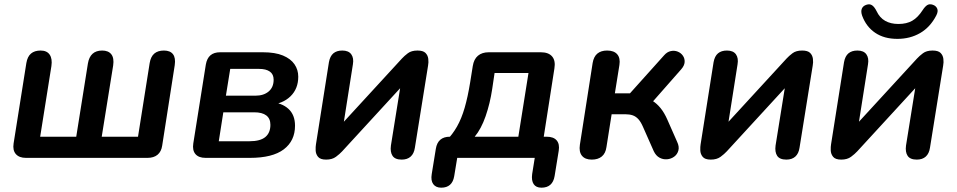

<svg xmlns="http://www.w3.org/2000/svg" viewBox="-20 -731 4429 889"><path d="M100 0Q69 0 53.5 -17.5Q38 -35 43 -67L102 -439Q107 -469 123.5 -483Q140 -497 168 -497Q197 -497 210 -478Q223 -459 218 -425L166 -98H333L387 -437Q392 -467 408.5 -482Q425 -497 453 -497Q482 -497 495.5 -479.5Q509 -462 504 -428L451 -98H619L673 -439Q678 -469 694.5 -483Q711 -497 739 -497Q768 -497 781 -480Q794 -463 789 -429L731 -57Q727 -29 709.5 -14.5Q692 0 663 0Z M932 0Q900 0 885 -17.5Q870 -35 875 -67L933 -432Q938 -461 954.5 -475Q971 -489 999 -489H1197Q1254 -489 1290 -474Q1326 -459 1343.5 -433.5Q1361 -408 1361 -376Q1361 -320 1325 -285Q1289 -250 1228 -245L1231 -259Q1285 -255 1315.5 -227Q1346 -199 1346 -149Q1346 -79 1294 -39.5Q1242 0 1137 0ZM993 -77H1135Q1185 -77 1208.5 -96.5Q1232 -116 1232 -153Q1232 -182 1213 -196.5Q1194 -211 1157 -211H1014ZM1026 -288H1163Q1201 -288 1224 -307.5Q1247 -327 1247 -362Q1247 -387 1229.5 -399.5Q1212 -412 1180 -412H1046Z M1490 8Q1463 8 1452.5 -5Q1442 -18 1441.5 -35Q1441 -52 1443 -63L1503 -443Q1508 -471 1523.5 -484Q1539 -497 1565 -497Q1594 -497 1606.5 -479.5Q1619 -462 1614 -433L1566 -128H1536L1841 -460Q1852 -472 1868.5 -484.5Q1885 -497 1913 -497Q1939 -497 1950 -486Q1961 -475 1963 -458.5Q1965 -442 1962 -427L1901 -47Q1897 -20 1881.5 -6Q1866 8 1840 8Q1809 8 1797.5 -9.5Q1786 -27 1790 -57L1839 -362H1869L1564 -30Q1553 -18 1535.5 -5Q1518 8 1490 8Z M2023 138Q1998 138 1986 121.5Q1974 105 1979 75L1998 -42Q2007 -98 2063 -98H2095L2046 -79Q2075 -108 2096 -145Q2117 -182 2131.5 -232Q2146 -282 2157 -350L2169 -425Q2174 -457 2193 -473Q2212 -489 2243 -489H2484Q2520 -489 2536.5 -469.5Q2553 -450 2547 -414L2493 -68L2468 -98H2511Q2543 -98 2557.5 -81Q2572 -64 2567 -33L2548 84Q2539 138 2487 138Q2462 138 2451 121.5Q2440 105 2444 75L2456 0H2097L2083 85Q2074 138 2023 138ZM2178 -98H2380L2427 -393H2270L2259 -319Q2249 -252 2228.5 -193Q2208 -134 2178 -98Z M2720 8Q2689 8 2674.5 -10Q2660 -28 2665 -61L2724 -439Q2729 -469 2746 -483Q2763 -497 2791 -497Q2823 -497 2838 -479.5Q2853 -462 2848 -430L2827 -299H2897L3055 -475Q3069 -491 3086 -494.5Q3103 -498 3118 -492Q3133 -486 3142 -473Q3151 -460 3150 -443.5Q3149 -427 3134 -410L2988 -244L2955 -279Q2980 -277 3000.5 -264.5Q3021 -252 3038.5 -230.5Q3056 -209 3070 -177L3115 -75Q3126 -52 3121 -34Q3116 -16 3101.5 -5.5Q3087 5 3068.5 6.5Q3050 8 3033.5 -1Q3017 -10 3007 -31L2957 -144Q2947 -167 2935.5 -179.5Q2924 -192 2909.5 -197Q2895 -202 2875 -202H2812L2788 -50Q2784 -21 2766.5 -6.5Q2749 8 2720 8Z M3271 8Q3244 8 3233.5 -5Q3223 -18 3222.5 -35Q3222 -52 3224 -63L3284 -443Q3289 -471 3304.5 -484Q3320 -497 3346 -497Q3375 -497 3387.5 -479.5Q3400 -462 3395 -433L3347 -128H3317L3622 -460Q3633 -472 3649.5 -484.5Q3666 -497 3694 -497Q3720 -497 3731 -486Q3742 -475 3744 -458.5Q3746 -442 3743 -427L3682 -47Q3678 -20 3662.5 -6Q3647 8 3621 8Q3590 8 3578.5 -9.5Q3567 -27 3571 -57L3620 -362H3650L3345 -30Q3334 -18 3316.5 -5Q3299 8 3271 8Z M3875 8Q3848 8 3837.5 -5Q3827 -18 3826.5 -35Q3826 -52 3828 -63L3888 -443Q3893 -471 3908.5 -484Q3924 -497 3950 -497Q3979 -497 3991.5 -479.5Q4004 -462 3999 -433L3951 -128H3921L4226 -460Q4237 -472 4253.5 -484.5Q4270 -497 4298 -497Q4324 -497 4335 -486Q4346 -475 4348 -458.5Q4350 -442 4347 -427L4286 -47Q4282 -20 4266.5 -6Q4251 8 4225 8Q4194 8 4182.5 -9.5Q4171 -27 4175 -57L4224 -362H4254L3949 -30Q3938 -18 3920.5 -5Q3903 8 3875 8ZM4135 -551Q4074 -551 4032.5 -579Q3991 -607 3972 -658Q3965 -678 3970.5 -691Q3976 -704 3992 -709Q4007 -714 4018 -706.5Q4029 -699 4039 -679Q4053 -649 4078.5 -634.5Q4104 -620 4140 -620Q4178 -620 4204 -635Q4230 -650 4252 -684Q4263 -701 4273.5 -707.5Q4284 -714 4299 -709Q4314 -704 4319.5 -691Q4325 -678 4315 -659Q4287 -605 4240.5 -578Q4194 -551 4135 -551Z"/></svg>

Font: Nunito ExtraLight
Style: Italic
Weight: 200
Italic angle: -9°
Designer: Vernon Adams
Foundry: Vernon Adams
Version: Version 3.602